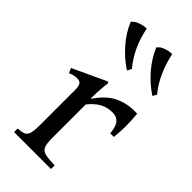

<svg xmlns="http://www.w3.org/2000/svg" viewBox="-237 -808 864 864"><g transform="rotate(45 195.5 -375.5)"><path d="M49 0V-23Q72 -24 85 -29Q98 -34 103.5 -50Q109 -66 109 -101V-330Q109 -356 101 -364Q93 -372 79 -372Q68 -372 57.5 -369.5Q47 -367 36 -362L26 -385L187 -460L193 -454Q191 -445 188.5 -415.5Q186 -386 186 -351H188Q229 -412 278.5 -433Q328 -454 382 -450Q390 -376 382 -302H359Q355 -343 340.5 -359.5Q326 -376 300 -376Q267 -376 241 -362Q215 -348 189 -316V-101Q189 -66 196 -50Q203 -34 223.5 -29Q244 -24 284 -23V0ZM142 -751Q151 -703 171 -658.5Q191 -614 223 -576L212 -555Q166 -585 127.5 -629Q89 -673 69 -722Q81 -737 103 -744.5Q125 -752 142 -751ZM304 -751Q314 -703 333.5 -658Q353 -613 385 -574L374 -555Q328 -585 290 -629Q252 -673 232 -722Q243 -737 265 -744.5Q287 -752 304 -751Z"/></g></svg>

Font: Bona Nova SC
Style: Regular
Weight: 400
Designer: Mateusz Machalski
Foundry: Capitalics
Version: Version 4.001; ttfautohint (v1.8.4.7-5d5b)